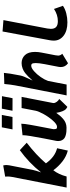

<svg xmlns="http://www.w3.org/2000/svg" viewBox="651 -1403 768 2110"><g transform="rotate(-90 1035.0 -348.0)"><path d="M273.4 -631.3Q257.3 -550.8 223.6 -376Q216.8 -340.3 195.3 -280.3Q301.8 -415.5 439.9 -514.2L521.5 -438.5Q384.3 -332.5 294.9 -227.5Q364.3 -128.9 460.9 -104.5L435.1 13.2Q371.6 -2.9 316.7 -45.4Q261.7 -87.9 218.8 -146Q172.9 -87.4 150.4 0H29.8H28.8Q48.3 -100.1 87.2 -300Q126 -500 145.5 -599.6Q150.4 -625.5 150.4 -648.9Q150.4 -663.6 148.9 -675.3Q169.4 -679.2 210.4 -686Q251.5 -692.9 272 -696.8Q276.4 -674.8 276.4 -661.1Q276.4 -648.4 273.4 -631.3Z M896 -711.9 1033.2 -710.4 1010.7 -594.2 873 -594.7ZM690.9 -711.9H827.1L804.2 -594.7H668ZM915.5 8.3Q898.9 0 888.7 -10Q878.4 -20 867.7 -45.7Q856.9 -71.3 849.6 -113.8Q833 -90.3 818.4 -73.2Q803.7 -56.2 783.4 -38.3Q763.2 -20.5 739.3 -11Q715.3 -1.5 689 -1H684.6Q661.6 -1 643.8 -2.4Q626 -3.9 605.5 -9.3Q585 -14.6 571.5 -24.2Q558.1 -33.7 549.1 -50.8Q540 -67.9 540 -91.3Q540 -106.9 543.5 -122.6Q547.4 -140.1 551 -159.7Q554.7 -179.2 559.6 -204.3Q564.5 -229.5 567.9 -246.1Q604 -433.6 604 -475.1Q604 -481.9 603.5 -484.4Q624.5 -486.8 666.7 -491.2Q709 -495.6 730 -498V-493.2Q730 -479 727.3 -456.8Q724.6 -434.6 718 -397.5Q711.4 -360.4 705.8 -330.6Q700.2 -300.8 688.7 -241.2Q677.2 -181.6 670.4 -145.5V-144Q670.4 -119.6 675 -112.3Q679.7 -105 695.8 -105Q724.1 -105 764.9 -151.1Q805.7 -197.3 836.2 -252.7Q866.7 -308.1 873 -340.3Q877.9 -365.7 887.9 -417.2Q897.9 -468.8 902.8 -494.6H1025.4Q1014.2 -437 991.7 -322Q969.2 -207 958 -149.4Q957.5 -147.5 957.5 -144Q957.5 -126.5 971.4 -107.7Q985.4 -88.9 1002.4 -81.1Q988.3 -65.9 959.2 -36.1Q930.2 -6.3 915.5 8.3Z M1512.2 -276.4Q1507.3 -251 1497.6 -200.4Q1487.8 -149.9 1482.9 -125Q1479 -104.5 1479 -92.8Q1479 -68.8 1499 -47.4L1395 15.6Q1353 -14.2 1353 -64Q1353 -75.7 1355 -85.9Q1359.9 -111.8 1369.9 -163.1Q1379.9 -214.4 1384.8 -239.7Q1397 -304.2 1397 -339.8Q1397 -356.9 1394.5 -367.7Q1392.1 -378.4 1387.2 -382.6Q1382.3 -386.7 1378.7 -387.7Q1375 -388.7 1368.7 -388.7H1367.2Q1342.8 -388.7 1307.9 -358.2Q1272.9 -327.6 1243.2 -284.4Q1213.4 -241.2 1200.7 -204.1Q1193.8 -170.4 1180.7 -102.1Q1167.5 -33.7 1161.1 0H1041.5Q1145.5 -533.7 1151.4 -564.5Q1160.6 -613.3 1167 -684.6Q1187 -685.1 1227.8 -686.5Q1268.6 -688 1289.1 -689Q1285.6 -636.2 1260.3 -508.8Q1256.3 -489.3 1246.8 -465.6Q1237.3 -441.9 1223.1 -413.1Q1209 -384.3 1204.6 -374Q1209 -377 1221.4 -391.6Q1233.9 -406.2 1250.2 -422.6Q1266.6 -439 1287.6 -455.8Q1308.6 -472.7 1337.4 -483.6Q1366.2 -494.6 1396.5 -494.6Q1449.2 -494.6 1484.4 -458Q1519.5 -421.4 1519.5 -347.2Q1519.5 -312.5 1512.2 -276.4Z M1869.1 -694.3 1776.9 -212.4Q1772.9 -189 1772.9 -172.9Q1772.9 -133.8 1793.5 -115Q1814 -96.2 1857.4 -96.2Q1927.2 -96.2 1991.7 -138.7Q1997.6 -122.1 2009 -89.4Q2020.5 -56.6 2026.4 -40.5Q1991.7 -16.1 1942.6 -3.7Q1893.6 8.8 1844.7 8.8Q1751.5 8.8 1697.5 -33Q1643.6 -74.7 1643.6 -140.6Q1643.6 -161.6 1647.9 -185.1Q1664.1 -271.5 1696 -444.6Q1728 -617.7 1744.1 -704.1Q1764.6 -702.1 1806.4 -699.2Q1848.1 -696.3 1869.1 -694.3Z"/></g></svg>

Font: Fantasque Sans Mono
Style: Bold Italic
Weight: 700
Italic angle: -11°
Monospace: yes
Designer: Jany Belluz
Version: Version 1.7.1